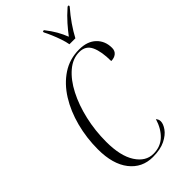

<svg xmlns="http://www.w3.org/2000/svg" viewBox="-290 -1016 1098 1098"><g transform="rotate(-45 259.5 -467.0)"><path d="M243 10Q156 10 103.5 -57Q51 -124 51 -244Q51 -336 73.5 -422Q96 -508 138.5 -576Q181 -644 241.5 -684Q302 -724 379 -724Q445 -724 482 -688.5Q519 -653 519 -597Q519 -573 503 -560Q487 -547 462 -547Q462 -624 441.5 -668.5Q421 -713 369 -713Q316 -713 269.5 -673.5Q223 -634 188.5 -567Q154 -500 134.5 -415.5Q115 -331 115 -241Q115 -126 155.5 -63.5Q196 -1 258 -1Q315 -1 352.5 -36.5Q390 -72 408 -132Q412 -127 415.5 -120Q419 -113 419 -103Q419 -82 400.5 -55.5Q382 -29 343 -9.5Q304 10 243 10ZM361 -784Q357 -807 347.5 -835Q338 -863 326.5 -890Q315 -917 305 -936L306 -944H315Q343 -908 359.5 -879Q376 -850 389 -817Q410 -845 438 -877Q466 -909 506 -944H516L515 -936Q481 -897 454.5 -858.5Q428 -820 409 -784Z"/></g></svg>

Font: Noto Serif Display ExtraCondensed Light
Style: Italic
Weight: 300
Width: 2
Italic angle: -12°
Designer: Monotype Design Team
Foundry: Monotype Imaging Inc.
Version: Version 2.009